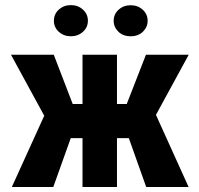

<svg xmlns="http://www.w3.org/2000/svg" viewBox="-20 -747 793 767"><path d="M494.6 -195.3H447.3V0H309.6V-195.3H262.7L192.9 0H27.3L156.7 -284.7L23.9 -528.3H194.8L270.5 -331.5H309.6V-528.3H447.3V-331.5H486.3L563 -528.3H733.9L603 -288.1L733.4 0H564ZM434.1 -664.1Q434.1 -690.4 453.9 -708.3Q473.6 -726.1 502 -726.1Q530.3 -726.1 550 -708.3Q569.8 -690.4 569.8 -664.1Q569.8 -638.7 551 -620.4Q532.2 -602.1 502 -602.1Q471.7 -602.1 452.9 -620.4Q434.1 -638.7 434.1 -664.1ZM195.3 -664.1Q195.3 -690.9 215.1 -708.7Q234.9 -726.6 263.2 -726.6Q291.5 -726.6 311.3 -708.7Q331.1 -690.9 331.1 -664.1Q331.1 -637.7 311.3 -619.9Q291.5 -602.1 263.2 -602.1Q234.9 -602.1 215.1 -619.9Q195.3 -637.7 195.3 -664.1Z"/></svg>

Font: MAUL Condensed Bold
Style: Condensed Bold
Weight: 700
Designer: MAUL
Version: Version 1.0; 2020; ttfautohint (v1.8.3)